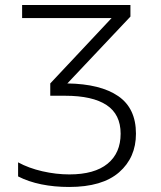

<svg xmlns="http://www.w3.org/2000/svg" viewBox="-20 -734 640 764"><path d="M255 10Q196 10 144.5 -0.5Q93 -11 52 -32V-88Q94 -65 148.5 -52.5Q203 -40 256 -40Q356 -40 408 -82.5Q460 -125 460 -202Q460 -279 404 -316Q348 -353 239 -353H180V-402L424 -662H68V-714H499V-668L248 -402Q380 -400 450.5 -351.5Q521 -303 521 -202Q521 -107 454 -48.5Q387 10 255 10Z"/></svg>

Font: Noto Sans Mono Light
Style: Regular
Weight: 300
Designer: Monotype Design Team
Foundry: Monotype Imaging Inc.
Version: Version 2.014; ttfautohint (v1.8.4.7-5d5b)